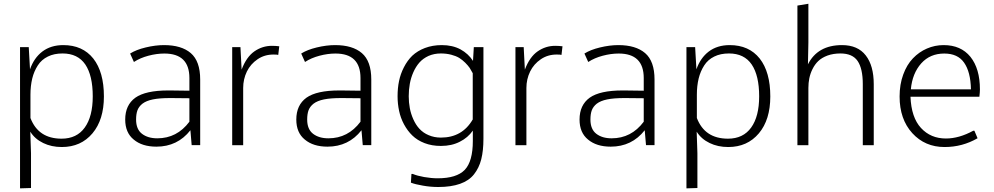

<svg xmlns="http://www.w3.org/2000/svg" viewBox="-20 -782 5355 1034"><path d="M311.5 -35.2Q186.5 -35.2 144 -146.5V-272Q144 -319.3 153.8 -359.9Q163.1 -397.9 183.6 -429.7Q203.6 -460.9 237.8 -477.5Q271 -494.1 316.9 -494.1Q398.9 -494.1 439.5 -434.6Q479.5 -375 479.5 -263.2Q479.5 -154.8 436.5 -95.2Q393.6 -35.2 311.5 -35.2ZM87.9 -528.3V232.4L147 230.5V43L143.1 -72.8Q168 -33.2 212.9 -11.7Q256.8 9.8 313 9.8Q416 9.8 478 -64Q539.6 -137.2 539.6 -262.7Q539.6 -394 482.4 -466.8Q424.8 -539.1 320.8 -539.1Q253.9 -539.1 208 -504.4Q163.1 -470.2 141.6 -408.7L134.8 -528.3Z M827.1 -37.1Q776.4 -37.1 744.6 -61.5Q712.9 -85.9 712.9 -138.2Q712.9 -168 720.2 -188Q728 -208.5 747.1 -223.6Q767.6 -239.3 803.2 -246.6Q838.9 -253.9 895 -253.9H900.4L1000 -252.9V-126.5Q933.1 -37.1 827.1 -37.1ZM654.3 -138.2Q654.3 -67.4 700.2 -30.3Q745.6 7.8 822.3 7.8Q936 7.8 1005.4 -80.6L1012.2 -0.5H1058.1V-354Q1058.1 -452.6 1007.3 -496.1Q957 -539.1 863.3 -539.1Q816.4 -539.1 764.2 -526.4Q713.4 -514.2 680.7 -493.7L701.2 -448.2Q734.9 -470.2 779.3 -481.9Q823.7 -493.7 865.2 -493.7Q1000 -493.7 1000 -361.8V-293.5L895 -294.9H886.2Q764.2 -294.9 709 -255.9Q654.3 -216.3 654.3 -138.2Z M1230.5 -528.3V0H1289.6V-308.1Q1289.6 -355.5 1309.6 -397Q1329.6 -437.5 1367.2 -462.9Q1404.3 -488.3 1452.6 -488.3Q1472.7 -488.3 1478.5 -486.3L1483.9 -532.7Q1465.3 -535.2 1444.3 -535.2Q1393.1 -535.2 1350.1 -505.4Q1307.1 -475.6 1281.2 -407.2L1274.9 -528.3Z M1748.5 -37.1Q1697.8 -37.1 1666 -61.5Q1634.3 -85.9 1634.3 -138.2Q1634.3 -168 1641.6 -188Q1649.4 -208.5 1668.5 -223.6Q1689 -239.3 1724.6 -246.6Q1760.3 -253.9 1816.4 -253.9H1821.8L1921.4 -252.9V-126.5Q1854.5 -37.1 1748.5 -37.1ZM1575.7 -138.2Q1575.7 -67.4 1621.6 -30.3Q1667 7.8 1743.7 7.8Q1857.4 7.8 1926.8 -80.6L1933.6 -0.5H1979.5V-354Q1979.5 -452.6 1928.7 -496.1Q1878.4 -539.1 1784.7 -539.1Q1737.8 -539.1 1685.5 -526.4Q1634.8 -514.2 1602.1 -493.7L1622.6 -448.2Q1656.2 -470.2 1700.7 -481.9Q1745.1 -493.7 1786.6 -493.7Q1921.4 -493.7 1921.4 -361.8V-293.5L1816.4 -294.9H1807.6Q1685.5 -294.9 1630.4 -255.9Q1575.7 -216.3 1575.7 -138.2Z M2354.5 -41Q2318.4 -41 2288.1 -54.2Q2259.8 -65.9 2238.8 -88.4Q2219.7 -108.9 2206.1 -139.2Q2192.9 -168.5 2187 -199.7Q2181.2 -230.5 2181.2 -263.7Q2181.2 -298.3 2187 -330.6Q2192.9 -363.3 2206.1 -393.1Q2219.2 -422.9 2238.8 -445.3Q2258.3 -467.3 2288.1 -481Q2318.4 -494.1 2354.5 -494.1Q2383.8 -494.1 2410.2 -487.3Q2434.6 -481 2453.1 -470.2Q2471.2 -458.5 2485.4 -444.3Q2500 -429.7 2509.3 -416.5Q2520 -399.4 2525.9 -387.7V-138.7Q2469.2 -41 2354.5 -41ZM2340.3 225.1Q2409.2 225.1 2457.5 208Q2505.9 190.9 2532.7 156.7Q2560.1 122.1 2571.8 75.7Q2583.5 29.3 2583.5 -34.7V-528.3H2531.7L2527.3 -454.1Q2502.4 -492.7 2460 -516.1Q2417 -539.1 2359.4 -539.1Q2309.6 -539.1 2268.1 -523.4Q2228.5 -508.3 2200.2 -481.9Q2173.8 -456.1 2155.3 -419.9Q2136.7 -383.8 2128.9 -345.2Q2121.1 -307.6 2121.1 -263.2Q2121.1 -223.1 2129.4 -184.6Q2137.2 -147 2155.8 -112.3Q2174.8 -77.1 2200.7 -52.2Q2227.1 -26.4 2266.6 -11.2Q2305.7 3.9 2354 3.9H2355Q2412.6 3.9 2456.1 -18.6Q2500 -40.5 2526.4 -78.6V-22.9Q2526.4 86.9 2482.9 132.8Q2439 178.2 2336.9 178.2Q2303.7 178.2 2264.2 171.4Q2227.5 165 2203.1 154.8H2195.8L2192.9 201.7Q2216.8 210.9 2257.8 217.8Q2298.3 225.1 2340.3 225.1Z M2755.9 -528.3V0H2814.9V-308.1Q2814.9 -355.5 2835 -397Q2855 -437.5 2892.6 -462.9Q2929.7 -488.3 2978 -488.3Q2998 -488.3 3003.9 -486.3L3009.3 -532.7Q2990.7 -535.2 2969.7 -535.2Q2918.5 -535.2 2875.5 -505.4Q2832.5 -475.6 2806.6 -407.2L2800.3 -528.3Z M3273.9 -37.1Q3223.1 -37.1 3191.4 -61.5Q3159.7 -85.9 3159.7 -138.2Q3159.7 -168 3167 -188Q3174.8 -208.5 3193.8 -223.6Q3214.4 -239.3 3250 -246.6Q3285.6 -253.9 3341.8 -253.9H3347.2L3446.8 -252.9V-126.5Q3379.9 -37.1 3273.9 -37.1ZM3101.1 -138.2Q3101.1 -67.4 3147 -30.3Q3192.4 7.8 3269 7.8Q3382.8 7.8 3452.1 -80.6L3459 -0.5H3504.9V-354Q3504.9 -452.6 3454.1 -496.1Q3403.8 -539.1 3310.1 -539.1Q3263.2 -539.1 3210.9 -526.4Q3160.2 -514.2 3127.4 -493.7L3147.9 -448.2Q3181.6 -470.2 3226.1 -481.9Q3270.5 -493.7 3312 -493.7Q3446.8 -493.7 3446.8 -361.8V-293.5L3341.8 -294.9H3333Q3210.9 -294.9 3155.8 -255.9Q3101.1 -216.3 3101.1 -138.2Z M3900.4 -35.2Q3775.4 -35.2 3732.9 -146.5V-272Q3732.9 -319.3 3742.7 -359.9Q3752 -397.9 3772.5 -429.7Q3792.5 -460.9 3826.7 -477.5Q3859.9 -494.1 3905.8 -494.1Q3987.8 -494.1 4028.3 -434.6Q4068.4 -375 4068.4 -263.2Q4068.4 -154.8 4025.4 -95.2Q3982.4 -35.2 3900.4 -35.2ZM3676.8 -528.3V232.4L3735.8 230.5V43L3731.9 -72.8Q3756.8 -33.2 3801.8 -11.7Q3845.7 9.8 3901.9 9.8Q4004.9 9.8 4066.9 -64Q4128.4 -137.2 4128.4 -262.7Q4128.4 -394 4071.3 -466.8Q4013.7 -539.1 3909.7 -539.1Q3842.8 -539.1 3796.9 -504.4Q3752 -470.2 3730.5 -408.7L3723.6 -528.3Z M4274.4 -752V0H4333.5V-308.1Q4333.5 -335.9 4338.4 -359.9Q4343.8 -386.2 4355.5 -409.7Q4368.2 -435.5 4386.7 -453.1Q4405.3 -471.2 4436.5 -482.9Q4467.8 -494.1 4506.3 -494.1Q4570.8 -494.1 4598.6 -453.6Q4626.5 -412.6 4626.5 -329.1V0H4685.5V-328.1Q4685.5 -428.2 4642.6 -483.4Q4599.6 -539.1 4514.6 -539.1Q4383.3 -539.1 4331.1 -435.5L4333.5 -552.7V-761.7Z M5209 -300.8H4885.3Q4893.1 -386.7 4941.4 -440.9Q4988.8 -493.7 5065.4 -493.7Q5137.7 -493.7 5171.9 -444.8Q5207 -395 5209 -300.8ZM4883.3 -261.2H5254.4Q5257.3 -286.1 5257.3 -300.3Q5257.3 -412.1 5206.1 -476.1Q5154.8 -539.1 5062 -539.1Q5014.6 -539.1 4971.7 -520.5Q4929.7 -502.4 4896.5 -467.8Q4863.3 -433.1 4844.2 -380.4Q4824.7 -327.6 4824.7 -262.2Q4824.7 -140.1 4893.1 -64.9Q4961.4 9.8 5066.9 9.8Q5163.1 9.8 5244.6 -37.6L5227.5 -78.1H5221.7Q5145 -36.1 5074.2 -36.1Q4992.2 -36.1 4939.9 -92.8Q4887.7 -149.4 4883.3 -261.2Z"/></svg>

Font: My Font
Style: ExtraLight
Weight: 500
Designer: Vernon Adams
Foundry: newtypography
Version: Version 0.001